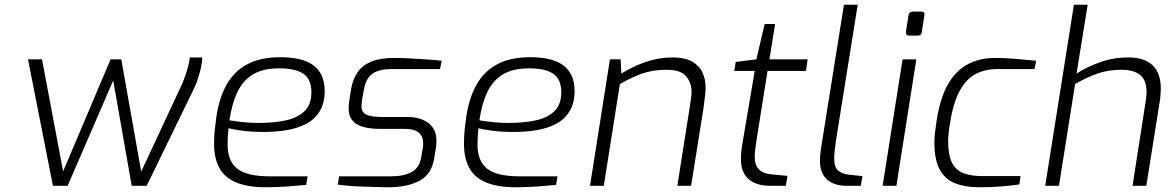

<svg xmlns="http://www.w3.org/2000/svg" viewBox="-20 -783 4922 809"><path d="M203 0 98 -533H157L246 -61L446 -533H491L575 -60L749 -433Q754 -445 760.5 -463.5Q767 -482 772.5 -503Q778 -524 780 -541H832Q832 -520 826.5 -496.5Q821 -473 813.5 -450Q806 -427 796 -407L598 0H535L457 -444L265 0Z M1100 6Q1023 6 974.5 -14.5Q926 -35 904 -76Q882 -117 882 -177Q882 -208 885 -237Q888 -266 892 -293Q904 -372 935.5 -427.5Q967 -483 1022.5 -512.5Q1078 -542 1161 -542Q1204 -542 1238 -534.5Q1272 -527 1296.5 -510.5Q1321 -494 1334.5 -466.5Q1348 -439 1348 -400Q1348 -348 1326.5 -313.5Q1305 -279 1269 -260.5Q1233 -242 1187 -234.5Q1141 -227 1093 -227Q1043 -227 1003 -232Q963 -237 943 -243Q941 -226 940 -208.5Q939 -191 939 -174Q939 -104 980 -72Q1021 -40 1117 -40H1276L1270 -4Q1241 -1 1194.5 2.5Q1148 6 1100 6ZM1069 -265Q1135 -265 1185 -276Q1235 -287 1263.5 -315Q1292 -343 1292 -394Q1292 -449 1258.5 -472Q1225 -495 1157 -495Q1087 -495 1045 -469Q1003 -443 980 -394.5Q957 -346 947 -276Q971 -272 1003.5 -268.5Q1036 -265 1069 -265Z M1615 6Q1594 6 1564 5Q1534 4 1502 3Q1470 2 1443.5 -0.5Q1417 -3 1403 -5L1409 -40H1627Q1681 -40 1714.5 -58Q1748 -76 1755 -122L1762 -163Q1763 -168 1763 -171.5Q1763 -175 1763 -179Q1763 -240 1686 -240H1582Q1538 -240 1508 -249Q1478 -258 1463.5 -277Q1449 -296 1449 -326Q1449 -335 1450 -345.5Q1451 -356 1453 -367L1460 -411Q1467 -450 1486.5 -478.5Q1506 -507 1543.5 -523Q1581 -539 1642 -539Q1668 -539 1705.5 -537Q1743 -535 1780 -532.5Q1817 -530 1841 -527L1834 -492H1631Q1574 -492 1547.5 -471Q1521 -450 1514 -408L1507 -371Q1505 -358 1504 -350Q1503 -342 1503 -336Q1503 -310 1523.5 -300Q1544 -290 1592 -290H1697Q1751 -290 1785 -264.5Q1819 -239 1819 -190Q1819 -183 1818.5 -176Q1818 -169 1817 -162L1809 -113Q1798 -48 1747 -21Q1696 6 1615 6Z M2153 6Q2076 6 2027.5 -14.5Q1979 -35 1957 -76Q1935 -117 1935 -177Q1935 -208 1938 -237Q1941 -266 1945 -293Q1957 -372 1988.5 -427.5Q2020 -483 2075.5 -512.5Q2131 -542 2214 -542Q2257 -542 2291 -534.5Q2325 -527 2349.5 -510.5Q2374 -494 2387.5 -466.5Q2401 -439 2401 -400Q2401 -348 2379.5 -313.5Q2358 -279 2322 -260.5Q2286 -242 2240 -234.5Q2194 -227 2146 -227Q2096 -227 2056 -232Q2016 -237 1996 -243Q1994 -226 1993 -208.5Q1992 -191 1992 -174Q1992 -104 2033 -72Q2074 -40 2170 -40H2329L2323 -4Q2294 -1 2247.5 2.5Q2201 6 2153 6ZM2122 -265Q2188 -265 2238 -276Q2288 -287 2316.5 -315Q2345 -343 2345 -394Q2345 -449 2311.5 -472Q2278 -495 2210 -495Q2140 -495 2098 -469Q2056 -443 2033 -394.5Q2010 -346 2000 -276Q2024 -272 2056.5 -268.5Q2089 -265 2122 -265Z M2466 0 2550 -533H2595L2598 -473Q2644 -502 2699.5 -521.5Q2755 -541 2815 -541Q2865 -541 2895.5 -524Q2926 -507 2939.5 -478.5Q2953 -450 2953 -414Q2953 -402 2951.5 -385.5Q2950 -369 2944 -326L2892 0H2834L2885 -324Q2890 -358 2892 -371.5Q2894 -385 2894 -394Q2894 -434 2871 -461.5Q2848 -489 2789 -489Q2731 -489 2687 -473.5Q2643 -458 2592 -429L2524 0Z M3228 0Q3165 0 3133.5 -29Q3102 -58 3102 -111Q3102 -133 3104.5 -153.5Q3107 -174 3111 -195L3160 -484H3074L3080 -522L3167 -533L3202 -682H3246L3222 -533H3383L3376 -484H3214L3168 -195Q3166 -179 3163 -159.5Q3160 -140 3160 -122Q3160 -87 3178 -69Q3196 -51 3234 -48L3298 -42L3291 0Z M3549 0Q3494 0 3464.5 -27Q3435 -54 3435 -103Q3435 -124 3437.5 -144Q3440 -164 3443 -181L3536 -763H3594L3503 -195Q3502 -186 3500 -172Q3498 -158 3496.5 -144Q3495 -130 3495 -115Q3495 -79 3511.5 -64.5Q3528 -50 3557 -47L3614 -41L3607 0Z M3809 -633Q3803 -633 3799.5 -637.5Q3796 -642 3797 -648L3808 -719Q3811 -734 3825 -734H3864Q3871 -734 3873.5 -730Q3876 -726 3875 -719L3864 -648Q3862 -633 3848 -633ZM3699 0 3783 -533H3841L3757 0Z M4103 6Q4048 6 4006 -10Q3964 -26 3940.5 -67Q3917 -108 3917 -185Q3917 -203 3920 -227Q3923 -251 3927 -278Q3942 -373 3975.5 -430Q4009 -487 4059 -513Q4109 -539 4174 -539Q4211 -539 4259 -535Q4307 -531 4346 -527L4339 -492H4182Q4132 -492 4092.5 -472Q4053 -452 4025 -402.5Q3997 -353 3983 -264Q3979 -241 3977 -222Q3975 -203 3975 -189Q3975 -129 3991.5 -97Q4008 -65 4040.5 -53Q4073 -41 4119 -41H4280L4275 -6Q4243 -1 4200.5 2.5Q4158 6 4103 6Z M4384 0 4505 -763H4563L4516 -473Q4561 -502 4617 -521.5Q4673 -541 4735 -541Q4802 -541 4836.5 -508Q4871 -475 4871 -411Q4871 -390 4868 -364L4810 0H4752L4807 -354Q4809 -365 4810 -375Q4811 -385 4811 -394Q4811 -446 4783.5 -467.5Q4756 -489 4707 -489Q4650 -489 4605.5 -473.5Q4561 -458 4510 -429L4442 0Z"/></svg>

Font: Exo Thin Light
Style: Italic
Weight: 300
Italic angle: -9°
Version: Version 2.000